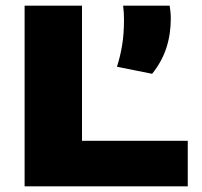

<svg xmlns="http://www.w3.org/2000/svg" viewBox="-20 -659 716 679"><path d="M270 0H67V-639H270ZM170 -161H644V0H170ZM580 -639Q581.5 -630 582.8 -617.8Q584 -605.5 584 -594Q584 -537.5 568.2 -489.2Q552.5 -441 518 -398L393.5 -423Q405.5 -459.5 412 -499.8Q418.5 -540 418.5 -588.5Q418.5 -601.5 417.8 -613.5Q417 -625.5 415.5 -639Z"/></svg>

Font: Anek Latin Expanded ExtraBold
Style: Regular
Weight: 800
Width: 7
Designer: Yesha Goshar
Foundry: Ek Type
Version: Version 1.003